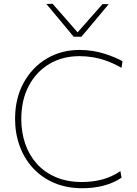

<svg xmlns="http://www.w3.org/2000/svg" viewBox="-20 -990 726 1019"><path d="M417 9Q334 9 267.8 -19.2Q201.5 -47.5 155.2 -97.8Q109 -148 84.5 -215Q60 -282 60 -359Q60 -467.5 105 -550Q150 -632.5 227.5 -678.8Q305 -725 403 -725Q439 -725 472.5 -719.5Q506 -714 535.2 -704.8Q564.5 -695.5 588.8 -685.2Q613 -675 630 -665L625 -630Q586.5 -652 549 -665.8Q511.5 -679.5 474.8 -685.8Q438 -692 402 -692Q311.5 -692 241.8 -650.5Q172 -609 132.5 -534Q93 -459 93 -358Q93 -288.5 113.5 -228Q134 -167.5 174.8 -121.8Q215.5 -76 275.8 -50Q336 -24 415 -24Q442 -24 468.8 -27.2Q495.5 -30.5 521.5 -37.2Q547.5 -44 572 -55.2Q596.5 -66.5 619 -82L625 -47Q604 -32.5 579.2 -21.8Q554.5 -11 527.8 -4.2Q501 2.5 473 5.8Q445 9 417 9ZM371 -795Q335 -838.5 298.8 -882Q262.5 -925.5 226 -969L259 -970Q294.5 -929.5 328.8 -890.5Q363 -851.5 398.5 -810.5H385Q420.5 -851 454.8 -889.8Q489 -928.5 524 -968H557Q521 -925 485 -881.8Q449 -838.5 412 -795Z"/></svg>

Font: Commissioner Thin
Style: Regular
Weight: 100
Designer: Kostas Bartsokas
Foundry: Kostas Bartsokas
Version: Version 1.001;gftools[0.9.23]